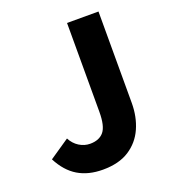

<svg xmlns="http://www.w3.org/2000/svg" viewBox="-124 -745 757 849"><g transform="rotate(-20 254.5 -320.0)"><path d="M216 12Q148 12 99.5 -17Q51 -46 19 -108L113 -172Q127 -145 151 -130Q175 -115 202 -115Q245 -115 266.5 -141Q288 -167 288 -234V-652H436V-222Q436 -157 412.5 -104Q389 -51 340.5 -19.5Q292 12 216 12Z"/></g></svg>

Font: Mada
Style: Bold
Weight: 700
Designer: Khaled Hosny
Version: Version 1.5